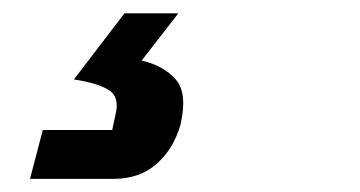

<svg xmlns="http://www.w3.org/2000/svg" viewBox="-20 -45 540 288"><path d="M25 223.3 44.2 150H148.3L153.3 126.7Q160 100 142.5 89.6Q125 79.2 90.8 74.2L166.7 -25H247.5L192.5 45.8Q225 53.3 243.3 73.8Q261.7 94.2 250.8 141.7Q240.8 177.5 215.4 200.4Q190 223.3 150 223.3Z"/></svg>

Font: Funnel Sans Medium
Style: Italic
Weight: 500
Italic angle: -14.036°
Version: Version 1.000; Beta; Release 5; Build 24; ttfautohint (v1.8.